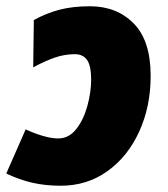

<svg xmlns="http://www.w3.org/2000/svg" viewBox="-32 -583 536 613"><path d="M-12 -29 50 -170Q75 -158 103.5 -149.5Q132 -141 154 -141Q188 -141 211.5 -171Q235 -201 247 -245Q259 -289 259 -328Q259 -373 246 -391.5Q233 -410 207 -410Q175 -410 144 -399.5Q113 -389 74 -368L76 -519Q116 -541 158 -552Q200 -563 255 -563Q341 -563 395 -508Q449 -453 449 -341Q449 -243 412.5 -163Q376 -83 311 -36.5Q246 10 162 10Q113 10 71.5 0.5Q30 -9 -12 -29Z"/></svg>

Font: Noto Sans Display Black
Style: Italic
Weight: 900
Italic angle: -12°
Designer: Monotype Design team
Foundry: Monotype Imaging Inc.
Version: Version 1.000